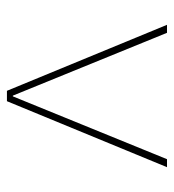

<svg xmlns="http://www.w3.org/2000/svg" viewBox="5 -775 490 540"><g transform="rotate(-90 250.0 -505.0)"><path d="M251 -713.9H249L72.3 -280.3H49.8L235.4 -730.5H264.6L450.2 -280.3H427.7Z"/></g></svg>

Font: Mgen+ 1m thin
Style: Regular
Weight: 100
Designer: [Source Han Sans]
Ryoko NISHIZUKA  (kana & ideographs); Paul D. Hunt (Latin, Greek & Cyrillic); Wenlong ZHANG  (bopomofo
Version: Version 1.059.20150602